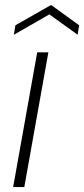

<svg xmlns="http://www.w3.org/2000/svg" viewBox="-20 -754 339 774"><path d="M130 -543 33 0H78L175 -543ZM293 -614 299 -652 186 -734 42 -652 36 -614 179 -696Z"/></svg>

Font: Momo Neue ExtLt
Style: Italic
Weight: 200
Italic angle: -10°
Designer: Ninad Kale (Devanagari), Jonny Pinhorn (Latin)
Foundry: Indian Type Foundry
Version: 4.004